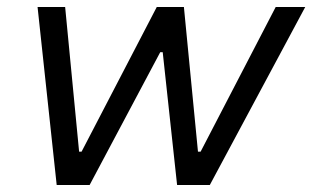

<svg xmlns="http://www.w3.org/2000/svg" viewBox="-20 -530 894 550"><path d="M142.4 0 87.6 -510H166.6L206.6 -95.6H213.7L429.1 -510H506.8L547.1 -95.6H554.7L769.8 -510H854.4L581 0H487.3L446.1 -380.5H439L236.7 0Z"/></svg>

Font: Saira Thin
Style: Italic
Weight: 100
Italic angle: -12°
Designer: Hector Gatti with collaboration of the Omnibus-Type team
Foundry: Omnibus-Type
Version: Version 1.101